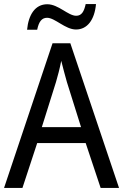

<svg xmlns="http://www.w3.org/2000/svg" viewBox="-20 -930 610 950"><path d="M114 -783H164C172 -822 186 -842 213 -842C252 -842 303 -784 356 -784C412 -784 448 -832 455 -910H404C396 -873 384 -852 357 -852C317 -852 269 -909 214 -909C153 -909 121 -856 114 -783ZM478 0H569L328 -716H240L0 0H91L164 -222H404ZM311 -524 381 -301H187L257 -524C265 -551 276 -592 283 -629C289 -602 305 -547 311 -524Z"/></svg>

Font: Noto Sans Bengali UI SemiCondensed
Style: Regular
Weight: 400
Width: 4
Designer: Jelle Bosma - Monotype Design Team
Foundry: Monotype Imaging Inc.
Version: Version 2.003